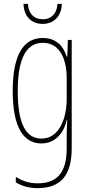

<svg xmlns="http://www.w3.org/2000/svg" viewBox="-20 -734 462 996"><path d="M301 -714H278C276 -667 249 -634 202 -634C155 -634 127 -665 125 -714H102C104 -645 147 -610 201 -610C260 -610 299 -651 301 -714ZM202 -537C92 -537 46 -433 46 -262C46 -76 100 10 195 10C266 10 311 -43 326 -111H329C326 -70 326 -43 326 -12V35C326 163 275 217 175 217C130 217 98 205 62 184V212C95 232 132 242 175 242C297 242 352 173 352 35V-527H332L329 -440H326C311 -489 276 -537 202 -537ZM202 -512C291 -512 326 -426 326 -329V-221C326 -126 291 -15 195 -15C114 -15 72 -93 72 -262C72 -411 107 -512 202 -512Z"/></svg>

Font: Noto Sans Malayalam ExtraCondensed Thin
Style: Regular
Weight: 100
Width: 2
Designer: Jelle Bosma - Monotype Design Team
Foundry: Monotype Imaging Inc.
Version: Version 2.104